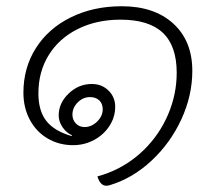

<svg xmlns="http://www.w3.org/2000/svg" viewBox="-20 -526 688 615"><path d="M321 69Q301 69 292 39Q308 35 326 28Q391 3 441 -46Q491 -95 518.5 -159.5Q546 -224 546 -293Q546 -379 501.5 -421Q457 -463 366 -463Q289 -463 229 -433Q169 -403 136 -349.5Q103 -296 103 -227Q103 -171 128.5 -138.5Q154 -106 210 -90V-93Q192 -101 180 -119Q168 -137 168 -156Q168 -196 200 -226.5Q232 -257 274 -257Q306 -257 327.5 -236Q349 -215 349 -184Q349 -151 330.5 -122.5Q312 -94 281 -77.5Q250 -61 214 -61Q169 -61 132.5 -82.5Q96 -104 75.5 -142.5Q55 -181 55 -229Q55 -309 95 -372Q135 -435 207 -470.5Q279 -506 370 -506Q474 -506 535 -450.5Q596 -395 596 -299Q596 -220 561 -144Q526 -68 465.5 -11.5Q405 45 332 67Q324 69 321 69ZM309 -176Q309 -194 298 -204.5Q287 -215 268 -215Q246 -215 229 -198Q212 -181 212 -159Q212 -142 223 -130.5Q234 -119 251 -119Q273 -119 291 -136.5Q309 -154 309 -176Z"/></svg>

Font: K2D Thin
Style: Italic
Weight: 100
Italic angle: -10°
Designer: Katatrad Aksorn Co.,Ltd.
Foundry: Cadson Demak Co.,Ltd.
Version: Version 1.000; ttfautohint (v1.6)